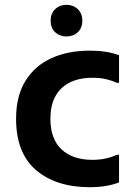

<svg xmlns="http://www.w3.org/2000/svg" viewBox="-20 -770 554 800"><path d="M47 -275Q47 -370 86 -433Q125 -496 194 -527.5Q263 -559 354 -559Q425 -559 476 -540V-425H466Q448 -434 422.5 -440Q397 -446 365 -446Q283 -446 236.5 -402.5Q190 -359 190 -275Q190 -191 236.5 -147.5Q283 -104 365 -104Q397 -104 422.5 -110Q448 -116 466 -125H476V-10Q425 10 354 10Q214 10 130.5 -61Q47 -132 47 -275ZM257 -618Q229 -618 210 -635.5Q191 -653 191 -684Q191 -714 210 -732Q229 -750 257 -750Q285 -750 304 -732Q323 -714 323 -684Q323 -653 304 -635.5Q285 -618 257 -618Z"/></svg>

Font: Kufam SemiBold
Style: Regular
Weight: 600
Designer: Wael Morcos, Artur Schmal
Foundry: Original Type
Version: Version 1.300; ttfautohint (v1.8.3)